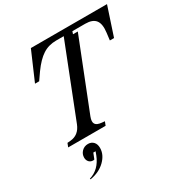

<svg xmlns="http://www.w3.org/2000/svg" viewBox="-214 -862 1223 1284"><g transform="rotate(-30 397.5 -220.0)"><path d="M207 -700.2H794.9L722.2 -480H689.9L696.8 -536.1Q705.1 -600.1 682.4 -629.6Q659.7 -659.2 603 -659.2H503.9L497.1 -639.2H534.2L323.2 -105Q309.6 -69.8 320.3 -52Q331.1 -34.2 369.1 -30.8L391.1 -28.8L379.9 0H90.8L102.1 -28.8L126 -30.8Q192.4 -36.6 219.2 -105L437 -659.2H378.9Q319.8 -659.2 274.9 -630.1Q230 -601.1 183.1 -536.1L144 -480H111.8ZM113.8 259.8 111.8 253.9Q191.9 230 227.1 140.1L236.8 113.8H219.2L202.1 157.2Q198.2 159.2 192.9 159.2Q172.4 159.2 160.6 145.8Q148.9 132.3 148.9 112.8Q148.9 85.4 168.2 65.7Q187.5 45.9 216.8 45.9Q242.2 45.9 258.1 62.7Q273.9 79.6 273.9 108.9Q273.9 161.1 229.5 204.6Q185.1 248 113.8 259.8Z"/></g></svg>

Font: Redaction
Style: Italic
Weight: 400
Designer: Jeremy Mickel / Forest Young
Foundry: MCKL
Version: Version 2.001;hotconv 1.0.113;makeotfexe 2.5.65598 DEVELOPME